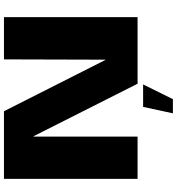

<svg xmlns="http://www.w3.org/2000/svg" viewBox="18 -733 894 970"><g transform="rotate(-90 465.0 -248.0)"><path d="M46.5 0H260V-525H262L527 0H863.5V-675H650L648.5 -162H647.5L388 -675H46.5ZM377.5 178.5H449L523.5 28H410Z"/></g></svg>

Font: Anybody SemiExpanded ExtraBold
Style: Regular
Weight: 800
Width: 6
Version: Version 1.113;gftools[0.9.25]